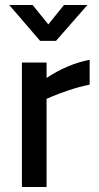

<svg xmlns="http://www.w3.org/2000/svg" viewBox="-20 -751 397 771"><path d="M68 0V-500H167V-438Q252 -494 340 -511V-411Q299 -403 256 -388.5Q213 -374 190 -364L167 -354V0ZM141 -587 17 -731H111L174 -653L237 -731H331L205 -587Z"/></svg>

Font: TitilliumText
Style: Medium
Weight: 500
Designer: Accademia di Belle Arti di Urbino and others
Foundry: Accademia di Belle Arti di Urbino and others.
Version: Version 60.001